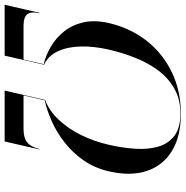

<svg xmlns="http://www.w3.org/2000/svg" viewBox="-18 -794 800 828"><g transform="rotate(90 382.0 -380.0)"><path d="M246.5 -168Q206.5 -177.5 168.5 -199.8Q130.5 -222 102.8 -257.2Q75 -292.5 64.2 -340.8Q53.5 -389 67.5 -450Q89.5 -544 145 -613.8Q200.5 -683.5 281.2 -721.8Q362 -760 458.5 -760Q555.5 -760 618.5 -721.8Q681.5 -683.5 705 -613.8Q728.5 -544 707 -450Q693 -389 660.2 -341.5Q627.5 -294 583.5 -259.5Q539.5 -225 491.5 -203.5Q443.5 -182 399 -172.5V-174.5Q445 -192 483.2 -232Q521.5 -272 549.5 -328Q577.5 -384 592.5 -450Q606 -508.5 609.5 -563.8Q613 -619 600.2 -662.8Q587.5 -706.5 553.5 -732.2Q519.5 -758 458 -758Q396.5 -758 350.8 -732.2Q305 -706.5 272.2 -662.8Q239.5 -619 217.5 -563.8Q195.5 -508.5 182 -450Q167 -384.5 168.5 -327.2Q170 -270 189.5 -228.8Q209 -187.5 247 -170ZM-11.5 0 23 -150H25Q17 -115 29 -98.2Q41 -81.5 79.5 -81.5H225L245 -170H247L208 0ZM358.5 0 399 -174.5H401L379.5 -81.5H525Q563.5 -81.5 583 -98.2Q602.5 -115 610.5 -150H612.5L578 0Z"/></g></svg>

Font: Bodoni Moda 96pt
Style: Italic
Weight: 400
Italic angle: -13°
Version: Version 2.004